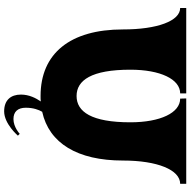

<svg xmlns="http://www.w3.org/2000/svg" viewBox="-16 -724 940 949"><g transform="rotate(90 454.5 -250.0)"><path d="M468 -670C538 -670 585 -572 585 -424C585 -232 533 -158 455 -158C377 -158 325 -232 325 -424C325 -572 372 -670 442 -670V-700H20V-670C84 -670 126 -557 126 -387C126 -127 244 20 455 20C464 20 473 20 482 19C466 42 448 76 448 117C448 167 475 200 531 200C593 200 651 132 651 132L642 123C642 123 609 154 569 154C532 154 513 132 513 93C513 56 523 29 533 12C688 -22 774 -162 774 -387C774 -557 820 -670 889 -670V-700H467Z"/></g></svg>

Font: Ouroboros
Style: Regular
Weight: 400
Designer: Ariel Martín Pérez
Foundry: Velvetyne Type Foundry
Version: Version 2.001;hotconv 1.0.109;makeotfexe 2.5.65596